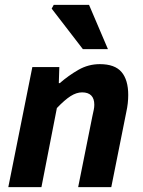

<svg xmlns="http://www.w3.org/2000/svg" viewBox="-20 -773 592 793"><path d="M14.3 0 113.6 -496.1H225L222.9 -429.7H226.9Q263.1 -461.2 304.1 -484.7Q345.1 -508.1 392.3 -508.1Q454.3 -508.1 481.9 -475.6Q509.6 -443.1 509.6 -380.6Q509.6 -364.2 507.7 -346.4Q505.7 -328.5 501.6 -310L439.6 0H302.8L361.5 -292.8Q364.9 -308.4 367.2 -319.3Q369.5 -330.3 369.5 -340.3Q369.5 -365.9 356.7 -378.7Q344 -391.5 319.1 -391.5Q295.9 -391.5 271.5 -376Q247.1 -360.4 214.9 -326.7L151.1 0ZM322.3 -570 193.4 -737.4 202 -753H347.7L425.8 -570Z"/></svg>

Font: Source Sans 3
Style: Italic
Weight: 200
Italic angle: -11°
Designer: Paul D. Hunt
Foundry: Adobe
Version: Version 3.046;hotconv 1.0.118;makeotfexe 2.5.65603